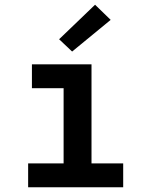

<svg xmlns="http://www.w3.org/2000/svg" viewBox="-20 -792 640 812"><path d="M99 0V-101H249V-419H115V-520H367V-101H501V0ZM285 -574 230 -626 382 -772 448 -708Z"/></svg>

Font: Iosevka SS04 Extended
Style: Bold
Weight: 700
Width: 7
Monospace: yes
Designer: Belleve Invis
Foundry: Belleve Invis
Version: Version 19.0.0; ttfautohint (v1.8.4)